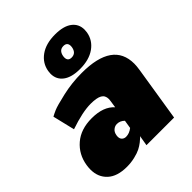

<svg xmlns="http://www.w3.org/2000/svg" viewBox="-218 -888 1024 1024"><g transform="rotate(-45 293.5 -376.5)"><path d="M207.5 -650Q215.8 -700.8 258.8 -731.7Q301.7 -762.5 370.8 -762.5Q434.2 -762.5 467.5 -737.5Q500.8 -712.5 500.8 -669.2Q500.8 -663.3 499.2 -650Q490.8 -599.2 447.5 -568.3Q404.2 -537.5 335 -537.5Q272.5 -537.5 239.2 -562.5Q205.8 -587.5 205.8 -630.8Q205.8 -636.7 207.5 -650ZM320 -650Q319.2 -646.7 319.2 -640.8Q319.2 -612.5 346.7 -612.5Q380 -612.5 386.7 -650Q387.5 -653.3 387.5 -659.2Q387.5 -687.5 359.2 -687.5Q326.7 -687.5 320 -650ZM222.5 -150Q221.7 -146.7 221.7 -140.8Q221.7 -125 230.8 -116.7Q240 -108.3 253.3 -108.3Q278.3 -108.3 301.7 -126.7L309.2 -173.3Q290.8 -191.7 266.7 -191.7Q251.7 -191.7 238.8 -181.2Q225.8 -170.8 222.5 -150ZM-2.5 -150Q8.3 -220 59.6 -264.2Q110.8 -308.3 193.3 -308.3Q281.7 -308.3 323.3 -260.8L329.2 -300Q330.8 -311.7 330.8 -315.8Q330.8 -343.3 310 -355Q289.2 -366.7 244.2 -366.7Q182.5 -366.7 85 -333.3L55 -458.3Q66.7 -465 88.3 -474.6Q110 -484.2 180.8 -500.4Q251.7 -516.7 326.7 -516.7Q560 -516.7 560 -353.3Q560 -335 555.8 -308.3L506.7 0H298.3L308.3 -58.3Q305.8 -55.8 301.7 -51.2Q297.5 -46.7 282.5 -35Q267.5 -23.3 250.4 -14.6Q233.3 -5.8 204.2 1.2Q175 8.3 143.3 8.3Q70.8 8.3 32.9 -26.7Q-5 -61.7 -5 -119.2Q-5 -133.3 -2.5 -150Z"/></g></svg>

Font: BoonTook
Style: Italic
Weight: 400
Italic angle: -9°
Designer: Sungsit Sawaiwan
Foundry: FontUni
Version: Version 3.0